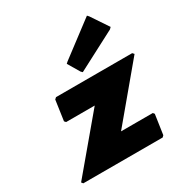

<svg xmlns="http://www.w3.org/2000/svg" viewBox="-194 -994 1089 1146"><g transform="rotate(-30 350.0 -421.0)"><path d="M690 -520H165L154 -510L134 -371L143 -361H340L40 -4L49 7H596L606 -3L626 -139L618 -149H399L700 -509ZM320 -660 368 -579 378 -569 646 -709 657 -720 578 -838 568 -849 331 -670Z"/></g></svg>

Font: Hussar Woodtype
Style: UltraObl
Weight: 900
Foundry: Cannot Into Space Fonts
Version: Version 1.07